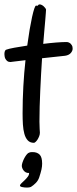

<svg xmlns="http://www.w3.org/2000/svg" viewBox="-38 -618 348 867"><path d="M169.9 -574.2Q169.9 -571.3 168.9 -558.8Q168 -546.4 166.3 -525.9Q164.6 -505.4 162.1 -478.3Q159.7 -451.2 157.2 -419.9Q188 -423.8 215.6 -426Q243.2 -428.2 262.2 -428.2Q268.6 -428.2 273.4 -425.8Q278.3 -423.3 281.5 -420.2Q284.7 -417 286.6 -413.3Q288.6 -409.7 289.1 -407.2Q289.1 -404.8 289.6 -402.6Q290 -400.4 290 -397.9Q290 -388.2 281.5 -378.4Q272.9 -368.7 255.9 -366.2L151.9 -355Q149.4 -319.8 147.5 -282.7Q145.5 -245.6 143.8 -208.7Q142.1 -171.9 141.1 -136.2Q140.1 -100.6 140.1 -68.8Q140.1 -48.3 141.1 -35.6Q142.1 -22.9 142.1 -19Q142.1 -10.7 138.9 -2.7Q135.7 5.4 131.6 12Q127.4 18.6 122.8 22.7Q118.2 26.9 115.2 26.9Q97.7 26.9 87.4 15.9Q77.1 4.9 72 -13.7Q66.9 -32.2 65.4 -56.2Q64 -80.1 64 -106Q64 -167 67.4 -228.3Q70.8 -289.6 77.1 -346.2L16.1 -338.9Q14.6 -338.9 13.2 -338.4Q11.7 -337.9 9.8 -337.9Q0.5 -337.9 -5.1 -342.3Q-10.7 -346.7 -13.7 -352.5Q-16.6 -358.4 -17.3 -364.5Q-18.1 -370.6 -18.1 -374Q-18.1 -380.9 -16.1 -386.7Q-14.2 -392.6 -8.8 -394Q1.5 -397.9 27.1 -402.6Q52.7 -407.2 85 -412.1Q90.3 -451.7 95.9 -484.6Q101.6 -517.6 106.9 -541.7Q112.3 -565.9 116.9 -579.3Q121.6 -592.8 125 -592.8Q126 -592.8 127.4 -592.3Q128.9 -591.8 129.9 -591.8Q132.8 -591.8 134.5 -595Q136.2 -598.1 141.1 -598.1Q145.5 -598.1 150.6 -595.5Q155.8 -592.8 159.9 -588.9Q164.1 -585 167 -580.8Q169.9 -576.7 169.9 -574.2ZM152.3 121.1Q152.3 133.3 149.2 147.7Q146 162.1 138.7 184.1Q133.8 197.8 123.8 208Q113.8 218.3 101.6 226.1Q98.6 227.5 93.8 228.3Q88.9 229 83.5 229Q72.3 229 62.3 226.8Q52.2 224.6 52.2 220.2Q52.2 215.8 58.8 209.5Q65.4 203.1 73.5 195.6Q81.5 188 87.6 179.7Q93.8 171.4 93.3 163.1Q84.5 163.6 78.4 160.2Q72.3 156.7 68.4 151.6Q64.5 146.5 62.5 140.9Q60.5 135.3 60.5 130.9Q60.5 124.5 63.5 115.7Q66.4 106.9 70.6 98.6Q74.7 90.3 79.8 83.3Q85 76.2 89.4 73.2Q97.2 69.3 101.3 69.1Q105.5 68.8 109.4 68.8Q129.4 68.8 140.9 80.1Q152.3 91.3 152.3 121.1Z"/></svg>

Font: Oregano
Style: Regular
Weight: 400
Version: Version 1.000